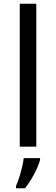

<svg xmlns="http://www.w3.org/2000/svg" viewBox="-20 -780 298 1021"><path d="M173 0H85V-760H173ZM193 70Q189 88 176.5 115.5Q164 143 147.5 171Q131 199 113 221H65V209Q73 192 81.5 165.5Q90 139 97 110.5Q104 82 106 61H193Z"/></svg>

Font: Noto Sans Hanifi Rohingya
Style: Regular
Weight: 400
Designer: Monotype Design Team and DaltonMaag
Foundry: Google LLC
Version: Version 2.101